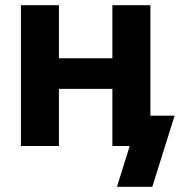

<svg xmlns="http://www.w3.org/2000/svg" viewBox="-20 -559 688 735"><path d="M450.2 -335.9V-218.8H165V-335.9ZM205.6 -539.1V0H60.1V-539.1ZM555.7 -539.1V0H410.2V-539.1ZM427.7 156.2 476.6 0H437V-116.2H648.4L563 156.2Z"/></svg>

Font: Inter 18pt
Style: Bold
Weight: 700
Designer: Rasmus Andersson
Foundry: rsms
Version: Version 4.001;git-66647c0bb